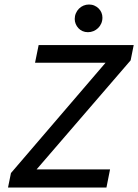

<svg xmlns="http://www.w3.org/2000/svg" viewBox="-32 -840 619 860"><path d="M553.2 -569.8 131.8 -81.1H460.9L444.8 0H3.9L17.1 -64.9L440.9 -559.1H125L141.1 -638.2H566.9ZM302.7 -754.9Q302.7 -768.6 307.9 -780.5Q313 -792.5 321.8 -801.3Q330.6 -810.1 342 -814.9Q353.5 -819.8 366.7 -819.8Q379.9 -819.8 390.9 -814.9Q401.9 -810.1 409.9 -802Q418 -793.9 422.4 -783.4Q426.8 -772.9 426.8 -761.2Q426.8 -747.1 421.6 -735.1Q416.5 -723.1 407.5 -714.4Q398.4 -705.6 386.7 -700.7Q375 -695.8 361.8 -695.8Q348.6 -695.8 337.6 -700.7Q326.7 -705.6 319.1 -713.9Q311.5 -722.2 307.1 -732.7Q302.7 -743.2 302.7 -754.9ZM-12.2 -638.2Z"/></svg>

Font: Code New Roman
Style: Italic
Weight: 400
Italic angle: -11°
Monospace: yes
Designer: Sam Radian
Foundry: Code New Roman
Version: Version 1.508 October 19, 2014